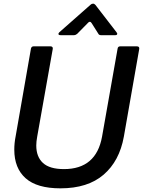

<svg xmlns="http://www.w3.org/2000/svg" viewBox="-20 -1016 780 1048"><path d="M58 -199Q58 -235 65 -270L149 -751Q152 -763 163 -763H256Q263 -763 266 -759Q269 -755 268 -749L183 -270Q178 -243 178 -222Q178 -160 214.5 -126.5Q251 -93 329 -93Q505 -93 537 -270L622 -751Q624 -763 636 -763H728Q735 -763 738 -759Q741 -755 740 -749L656 -270Q632 -137 545.5 -62.5Q459 12 310 12Q182 12 120 -43Q58 -98 58 -199ZM311 -824Q299 -824 299 -831Q299 -835 304 -840L474 -990Q480 -996 488 -996Q495 -996 501 -989L616 -840Q620 -834 620 -832Q620 -824 609 -824H531Q520 -824 516 -833L480 -890Q476 -897 470 -897Q466 -897 462 -893L401 -831Q392 -824 385 -824Z"/></svg>

Font: Open Sauce Two Medium Italic
Style: Regular
Weight: 500
Italic angle: -10°
Designer: Alfredo Marco Pradil
Foundry: Creative Sauce Fz LLC
Version: Version 1.477